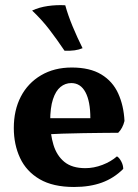

<svg xmlns="http://www.w3.org/2000/svg" viewBox="-20 -736 551 765"><path d="M275 9Q191 9 138 -22Q85 -53 60 -106.5Q35 -160 35 -226Q35 -297 63 -351Q91 -405 143.5 -436Q196 -467 266 -467Q338 -467 383.5 -439.5Q429 -412 451 -363.5Q473 -315 476 -254Q469 -225 451 -207Q426 -207 390 -206.5Q354 -206 312.5 -205.5Q271 -205 228.5 -203.5Q186 -202 148 -199V-265H340Q340 -332 320.5 -368.5Q301 -405 264 -405Q240 -405 221 -389.5Q202 -374 191 -340.5Q180 -307 180 -253Q180 -202 193 -159Q206 -116 236.5 -91Q267 -66 320 -66Q354 -66 388 -79Q422 -92 446 -113Q455 -108 463 -93Q471 -78 471 -63Q434 -26 386 -8.5Q338 9 275 9ZM237 -534Q206 -580 176.5 -618.5Q147 -657 108 -694Q136 -707 170.5 -712Q205 -717 240 -715Q251 -675 269.5 -630.5Q288 -586 309 -544Q295 -538 277.5 -535.5Q260 -533 237 -534Z"/></svg>

Font: Vollkorn
Style: Bold
Weight: 700
Designer: Friedrich Althausen
Foundry: Friedrich Althausen
Version: Version 5.000